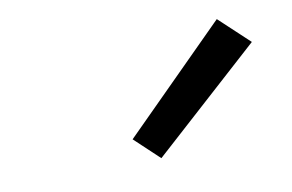

<svg xmlns="http://www.w3.org/2000/svg" viewBox="-41 -853 583 383"><g transform="rotate(-10 250.0 -661.0)"><path d="M259 -534 209 -581 416 -788 477 -731Z"/></g></svg>

Font: Iosevka SS08
Style: Italic
Weight: 400
Italic angle: -10°
Monospace: yes
Designer: Belleve Invis
Foundry: Belleve Invis
Version: 2.1.0; ttfautohint (v1.8.2)